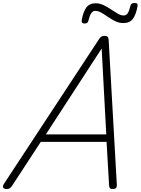

<svg xmlns="http://www.w3.org/2000/svg" viewBox="-66 -1256 945 1290"><path d="M-22 14Q-38 14 -44 5Q-50 -4 -40 -20L600 -994Q607 -1005 615 -1010Q623 -1015 637 -1015Q650 -1015 656.5 -1009.5Q663 -1004 664 -988L719 -14Q720 0 713.5 7Q707 14 692 14Q678 14 673 8.5Q668 3 667 -10L650 -303H208L16 -9Q6 5 -1 9.5Q-8 14 -22 14ZM242 -353H648L617 -930ZM502 -1098Q480 -1098 483 -1120Q493 -1178 514.5 -1206Q536 -1234 576 -1234Q604 -1234 630 -1221.5Q656 -1209 679.5 -1193Q703 -1177 724.5 -1164.5Q746 -1152 765 -1152Q782 -1152 792 -1167Q802 -1182 810 -1216Q814 -1236 838 -1236Q851 -1236 855.5 -1231.5Q860 -1227 858 -1215Q848 -1157 826.5 -1129Q805 -1101 763 -1101Q734 -1101 708.5 -1113.5Q683 -1126 660 -1142Q637 -1158 615.5 -1170.5Q594 -1183 574 -1183Q558 -1183 547.5 -1168Q537 -1153 528 -1118Q527 -1108 520.5 -1103Q514 -1098 502 -1098Z"/></svg>

Font: Playwrite US Trad ExtraLight
Style: Regular
Weight: 250
Designer: Veronika Burian, José Scaglione
Foundry: TypeTogether
Version: Version 1.003